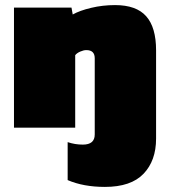

<svg xmlns="http://www.w3.org/2000/svg" viewBox="-20 -504 666 758"><path d="M394 233.9Q309.6 233.9 247.1 207V57.1Q275.9 66.9 307.1 66.9Q354 66.9 354 26.9V-273.9Q354 -306.2 320.8 -306.2Q310.1 -306.2 296.6 -300.3Q283.2 -294.4 276.9 -286.1V0H35.2V-474.1H262.2L267.1 -446.8Q294.9 -462.4 340.1 -473.1Q385.3 -483.9 434.1 -483.9Q518.1 -483.9 557.1 -439.9Q596.2 -396 596.2 -305.2V43Q596.2 130.4 546.6 182.1Q497.1 233.9 394 233.9Z"/></svg>

Font: Kanit Black
Style: Regular
Weight: 900
Designer: Katatrad Team
Foundry: CadsonDemak
Version: Version 1.000;PS 001.000;hotconv 1.0.88;makeotf.lib2.5.64775